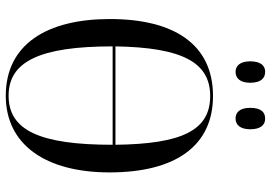

<svg xmlns="http://www.w3.org/2000/svg" viewBox="-160 -790 960 681"><g transform="rotate(90 320.5 -450.0)"><path d="M401 -805C422 -805 439 -820 439 -857C439 -896 422 -910 401 -910C379 -910 363 -896 363 -857C363 -820 379 -805 401 -805ZM235 -805C257 -805 274 -820 274 -857C274 -896 257 -910 235 -910C215 -910 198 -896 198 -857C198 -820 215 -805 235 -805ZM320 10C494 10 592 -132 592 -358C592 -592 498 -725 321 -725C137 -725 48 -586 48 -359C48 -137 137 10 320 10ZM494 -379H145C149 -615 201 -715 321 -715C443 -715 491 -615 494 -379ZM320 0C199 0 145 -110 145 -369H494C494 -111 443 0 320 0Z"/></g></svg>

Font: Noto Serif Display Condensed
Style: Regular
Weight: 400
Width: 3
Designer: Monotype Design Team
Foundry: Monotype Imaging Inc.
Version: Version 2.009